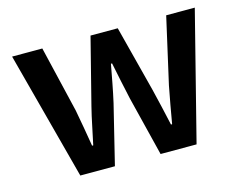

<svg xmlns="http://www.w3.org/2000/svg" viewBox="-82 -680 1010 804"><g transform="rotate(-15 423.0 -277.5)"><path d="M174 0 27 -555H158L226 -268Q234 -227 240.5 -188Q247 -149 254 -108H259Q268 -149 276 -188.5Q284 -228 294 -268L367 -555H485L559 -268Q569 -227 578 -188Q587 -149 596 -108H601Q608 -149 615 -188Q622 -227 630 -268L695 -555H819L678 0H522L458 -258Q449 -297 441 -336.5Q433 -376 424 -419H419Q411 -376 403.5 -336.5Q396 -297 387 -257L324 0Z"/></g></svg>

Font: Noto Sans HK Thin SemiBold
Style: Regular
Weight: 600
Version: Version 2.004-H2;hotconv 1.0.118;makeotfexe 2.5.65603